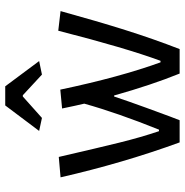

<svg xmlns="http://www.w3.org/2000/svg" viewBox="-6 -718 724 753"><g transform="rotate(-90 356.5 -342.0)"><path d="M219 -551 319 -684H394L493 -551L440 -540L359 -615H354L270 -540ZM37 -467 117 -474Q152 -322 173 -237Q194 -152 218 -81H224Q289 -242 326 -374Q319 -403 307 -461L381 -468Q430 -235 488 -75H494Q544 -210 612 -476L689 -467Q649 -322 614.5 -212.5Q580 -103 540 0H444Q399 -111 358 -257H354Q335 -200 310 -131.5Q285 -63 276 -39L261 0H174Q93 -222 37 -467Z"/></g></svg>

Font: Athiti Medium
Style: Regular
Weight: 500
Designer: CadsonDemak Team
Foundry: CadsonDemak
Version: Version 1.033